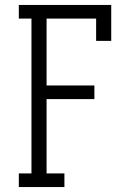

<svg xmlns="http://www.w3.org/2000/svg" viewBox="-20 -755 540 775"><path d="M56 0V-55H107V-680H56V-735H429V-590H368V-680H168V-410H361V-355H168V-55H240V0Z"/></svg>

Font: Iosevka Curly Slab Light
Style: Regular
Weight: 300
Monospace: yes
Designer: Belleve Invis
Foundry: Belleve Invis
Version: Version 22.1.2; ttfautohint (v1.8.4)